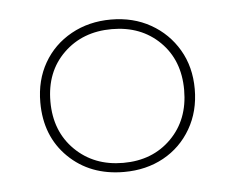

<svg xmlns="http://www.w3.org/2000/svg" viewBox="-34 -798 464 379"><g transform="rotate(-5 198.0 -609.0)"><path d="M198 -760Q242 -760 276.5 -740.5Q311 -721 331 -687Q351 -653 351 -609Q351 -565 331 -530.5Q311 -496 276.5 -477Q242 -458 198 -458Q131 -458 88 -500Q45 -542 45 -609Q45 -653 64.5 -687Q84 -721 119 -740.5Q154 -760 198 -760ZM198 -741Q140 -741 102.5 -704.5Q65 -668 65 -609Q65 -550 102.5 -513Q140 -476 198 -476Q256 -476 293 -513Q330 -550 330 -609Q330 -668 293 -704.5Q256 -741 198 -741Z"/></g></svg>

Font: Alexandria Thin
Style: Regular
Weight: 250
Designer: Mohamed Gaber
Foundry: Kief Type Foundry
Version: Version 5.100